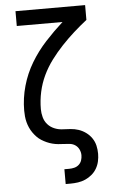

<svg xmlns="http://www.w3.org/2000/svg" viewBox="-62 -777 624 1033"><g transform="rotate(-5 250.0 -260.0)"><path d="M250 215V135H276Q290 135 304 131.5Q318 128 328.5 118.5Q339 109 343.5 95.5Q348 82 348 68Q348 52 341 37Q334 22 321 13Q308 4 292 2Q276 0 260 -0.5Q244 -1 228.5 -2.5Q213 -4 197.5 -8Q182 -12 167.5 -18.5Q153 -25 139.5 -33.5Q126 -42 115 -53.5Q104 -65 95 -78Q86 -91 79.5 -105.5Q73 -120 69 -135.5Q65 -151 63.5 -167Q62 -183 62 -198Q62 -265 80.5 -330.5Q99 -396 133.5 -453.5Q168 -511 213.5 -560.5Q259 -610 309 -655H62V-735H438V-655Q401 -626 366.5 -595Q332 -564 300 -530Q268 -496 240 -458.5Q212 -421 192 -379Q172 -337 162 -291Q152 -245 152 -198Q152 -176 158 -154Q164 -132 178.5 -115.5Q193 -99 214 -90Q235 -81 257 -80Q279 -79 301.5 -77.5Q324 -76 345 -69Q366 -62 384.5 -48.5Q403 -35 415.5 -16.5Q428 2 433 23.5Q438 45 438 68Q438 88 433.5 108.5Q429 129 418.5 147Q408 165 392 178.5Q376 192 357 200.5Q338 209 317 212Q296 215 276 215Z"/></g></svg>

Font: Iosevka SS10 Medium
Style: Regular
Weight: 500
Monospace: yes
Designer: Belleve Invis
Foundry: Belleve Invis
Version: Version 28.0.6; ttfautohint (v1.8.4)